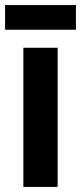

<svg xmlns="http://www.w3.org/2000/svg" viewBox="-36 -736 319 756"><path d="M263 -716H-16V-619H263ZM191 0V-548H56V0Z"/></svg>

Font: Noto Sans Oriya ExtCond Bold
Style: Bold
Weight: 700
Width: 2
Designer: Amélie Bonet and Sol Matas
Foundry: Google LLC
Version: Version 2.006